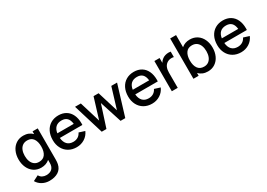

<svg xmlns="http://www.w3.org/2000/svg" viewBox="6 -1718 4129 2970"><g transform="rotate(-30 2071.0 -232.5)"><path d="M538 14.5Q538 62 531 94.5Q514.5 174.5 452 214.8Q389.5 255 292.5 255Q225.5 255 168.2 224.2Q111 193.5 78.5 137L175 88Q192 121 223.8 137.8Q255.5 154.5 293.5 154.5Q361 154.5 397.5 118.5Q434 82.5 433 13.5V-37.5Q373.5 15 284.5 15Q211 15 155.5 -22.2Q100 -59.5 70 -124.5Q40 -189.5 40 -270.5Q40 -352 70.2 -416.8Q100.5 -481.5 156.2 -518.2Q212 -555 286.5 -555Q336 -555 376 -538.5Q416 -522 445.5 -491.5V-540H538ZM445.5 -270.5Q445.5 -358 409.8 -409.2Q374 -460.5 302.5 -460.5Q252 -460.5 218 -435.8Q184 -411 167.5 -368Q151 -325 151 -270.5Q151 -215.5 167.5 -172.5Q184 -129.5 217.2 -104.5Q250.5 -79.5 299 -79.5Q373 -79.5 409.2 -130.8Q445.5 -182 445.5 -270.5Z M760 -240.5Q766.5 -164.5 805.5 -124Q844.5 -83.5 912.5 -83.5Q961 -83.5 997 -105.5Q1033 -127.5 1053 -169.5L1155.5 -137Q1124.5 -65.5 1060.5 -25.2Q996.5 15 917.5 15Q837.5 15 776.5 -20.2Q715.5 -55.5 681.8 -119.2Q648 -183 648 -265.5Q648 -353 681 -418.5Q714 -484 774 -519.5Q834 -555 912.5 -555Q990 -555 1046.5 -520.5Q1103 -486 1133.2 -421.8Q1163.5 -357.5 1163.5 -270Q1163.5 -260.5 1162.5 -240.5ZM762.5 -322H1055.5Q1047.5 -393.5 1013.2 -428Q979 -462.5 916.5 -462.5Q850 -462.5 811.2 -426.8Q772.5 -391 762.5 -322Z M1369.5 0 1204.5 -540.5 1308 -540 1421 -169.5 1535 -540H1625L1739 -169.5L1852 -540H1955L1790 0H1706L1580 -391L1453.5 0Z M2107 -240.5Q2113.5 -164.5 2152.5 -124Q2191.5 -83.5 2259.5 -83.5Q2308 -83.5 2344 -105.5Q2380 -127.5 2400 -169.5L2502.5 -137Q2471.5 -65.5 2407.5 -25.2Q2343.5 15 2264.5 15Q2184.5 15 2123.5 -20.2Q2062.5 -55.5 2028.8 -119.2Q1995 -183 1995 -265.5Q1995 -353 2028 -418.5Q2061 -484 2121 -519.5Q2181 -555 2259.5 -555Q2337 -555 2393.5 -520.5Q2450 -486 2480.2 -421.8Q2510.5 -357.5 2510.5 -270Q2510.5 -260.5 2509.5 -240.5ZM2109.5 -322H2402.5Q2394.5 -393.5 2360.2 -428Q2326 -462.5 2263.5 -462.5Q2197 -462.5 2158.2 -426.8Q2119.5 -391 2109.5 -322Z M2876.5 -543.5Q2893 -543.5 2913 -540V-442Q2896 -447 2873.5 -447Q2852.5 -447 2832.2 -441.8Q2812 -436.5 2795 -425.5Q2727 -382 2727 -272.5V0H2621.5V-540H2714.5V-454Q2734.5 -489.5 2764.5 -509.5Q2787 -526.5 2816.5 -535Q2846 -543.5 2876.5 -543.5Z M3506 -270.5Q3506 -189.5 3476 -124.5Q3446 -59.5 3390.5 -22.2Q3335 15 3261.5 15Q3211.5 15 3171 -1.8Q3130.5 -18.5 3100.5 -49.5V0H3007.5V-720H3112.5V-503Q3171.5 -555 3259.5 -555Q3334 -555 3389.8 -518.2Q3445.5 -481.5 3475.8 -416.8Q3506 -352 3506 -270.5ZM3395 -270.5Q3395 -325 3378.5 -368Q3362 -411 3328 -435.8Q3294 -460.5 3243.5 -460.5Q3172 -460.5 3136.2 -409.2Q3100.5 -358 3100.5 -270.5Q3100.5 -182 3136.8 -130.8Q3173 -79.5 3247 -79.5Q3295.5 -79.5 3328.8 -104.5Q3362 -129.5 3378.5 -172.5Q3395 -215.5 3395 -270.5Z M3698 -240.5Q3704.5 -164.5 3743.5 -124Q3782.5 -83.5 3850.5 -83.5Q3899 -83.5 3935 -105.5Q3971 -127.5 3991 -169.5L4093.5 -137Q4062.5 -65.5 3998.5 -25.2Q3934.5 15 3855.5 15Q3775.5 15 3714.5 -20.2Q3653.5 -55.5 3619.8 -119.2Q3586 -183 3586 -265.5Q3586 -353 3619 -418.5Q3652 -484 3712 -519.5Q3772 -555 3850.5 -555Q3928 -555 3984.5 -520.5Q4041 -486 4071.2 -421.8Q4101.5 -357.5 4101.5 -270Q4101.5 -260.5 4100.5 -240.5ZM3700.5 -322H3993.5Q3985.5 -393.5 3951.2 -428Q3917 -462.5 3854.5 -462.5Q3788 -462.5 3749.2 -426.8Q3710.5 -391 3700.5 -322Z"/></g></svg>

Font: Manrope KiralyPet SmBd KiralyPet
Style: Regular
Weight: 600
Designer: Mikhail Sharanda
Foundry: Mikhail Sharanda
Version: Version 4.502